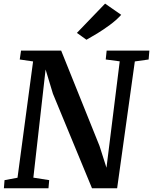

<svg xmlns="http://www.w3.org/2000/svg" viewBox="-20 -1016 826 1036"><path d="M1 0 4.5 -44 74.5 -57 158.5 -684.5 86.5 -695 93.5 -743H310L517 -228.5L554.5 -111L626 -685L550.5 -695L555.5 -743H786L782 -695L707.5 -684.5L612 0H476.5L265.5 -510.5L226 -641L160 -57.5L245.5 -44L241.5 0ZM446.5 -801.5 395 -838.5 547 -996.5 634 -936Q607.5 -907 573.2 -881.8Q539 -856.5 505.5 -836Q472 -815.5 446.5 -801.5Z"/></svg>

Font: Merriweather SemiBold
Style: Italic
Weight: 600
Italic angle: -7.8°
Version: Version 2.101